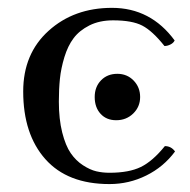

<svg xmlns="http://www.w3.org/2000/svg" viewBox="-20 -459 485 489"><path d="M221.2 -211.9Q221.2 -237.8 237.3 -254.4Q253.4 -271 278.8 -271Q303.7 -271 320.3 -253.9Q336.9 -236.8 336.9 -211.9Q336.9 -187 319.3 -169.9Q301.8 -152.8 275.9 -152.8Q251 -152.8 236.1 -169.2Q221.2 -185.5 221.2 -211.9ZM39.1 -226.1Q39.1 -322.3 103.8 -380.6Q168.5 -439 265.1 -439Q363.8 -439 424.8 -356Q421.9 -349.6 414.1 -345.7Q406.2 -341.8 398.9 -341.8Q368.2 -380.4 342.3 -393.8Q316.4 -407.2 268.1 -407.2Q233.4 -407.2 207.8 -394.3Q182.1 -381.3 167.5 -361.8Q152.8 -342.3 144 -313.5Q135.3 -284.7 132.6 -258.3Q129.9 -231.9 129.9 -200.2Q129.9 -155.8 138.4 -121.8Q147 -87.9 160.2 -68.8Q173.3 -49.8 191.4 -38.1Q209.5 -26.4 225.3 -22.7Q241.2 -19 258.8 -19Q308.6 -19 338.6 -33.7Q368.7 -48.3 399.9 -86.9Q416 -86.9 425.8 -73.2Q396.5 -33.7 352.5 -12Q308.6 9.8 258.8 9.8Q151.9 9.8 95.5 -53.7Q39.1 -117.2 39.1 -226.1Z"/></svg>

Font: Common Serif
Style: Regular
Weight: 400
Designer: Philipp H. Poll, Khaled Hosny
Foundry: Stefan Peev, Context Ltd.
Version: Version 1.026